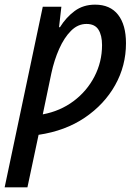

<svg xmlns="http://www.w3.org/2000/svg" viewBox="-54 -568 595 826"><path d="M-34 238 130 -539H210L200 -451H204Q230 -493 267 -520.5Q304 -548 355 -548Q420 -548 454 -504.5Q488 -461 488 -382Q488 -285 441.5 -202Q395 -119 311 -62Q227 -5 112 12L64 238ZM130 -76Q205 -90 262.5 -133Q320 -176 352.5 -239Q385 -302 385 -374Q385 -416 369.5 -440.5Q354 -465 318 -465Q281 -465 251.5 -435.5Q222 -406 200.5 -357.5Q179 -309 167 -253Z"/></svg>

Font: Noto Sans SemiCondensed Medium
Style: Italic
Weight: 500
Width: 4
Italic angle: -12°
Designer: Monotype Design Team
Foundry: Monotype Imaging Inc.
Version: Version 2.013; ttfautohint (v1.8.4.7-5d5b)